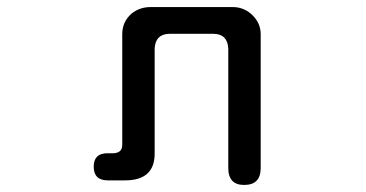

<svg xmlns="http://www.w3.org/2000/svg" viewBox="-20 -504 1040 545"><path d="M587 -408H460Q421 -407 419 -366V-68Q419 8 335 8H286Q246 8 246 -31Q246 -69 285 -69H302Q327 -70 327 -93V-407Q327 -442 353 -465Q376 -484 408 -484H640Q673 -484 696.5 -461Q720 -438 720 -407V-27Q720 21 673 21Q628 21 628 -27V-366Q626 -407 587 -408Z"/></svg>

Font: 寒蝉全圆体
Style: Regular
Weight: 400
Designer: Warren2060
      Designed by Motoya company      

      [Varela Round]
      Joe Prince(Latin component); Avraham Cornf
Foundry: ChillType
Version: Version 3.200